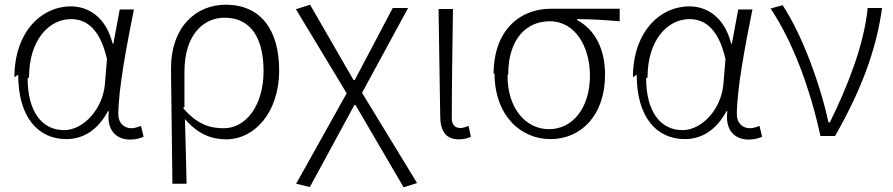

<svg xmlns="http://www.w3.org/2000/svg" viewBox="-20 -565 3781 813"><path d="M57 -249C57 -69 141 24 261 24C334 24 395 -16 437 -94H441C430 -14 472 26 531 26C557 26 575 20 588 14L577 -32C565 -27 550 -22 536 -22C506 -22 481 -44 481 -80C481 -188 517 -375 547 -525H487L460 -380H457C428 -496 351 -538 280 -538C154 -538 41 -428 41 -238ZM103 -238C103 -397 189 -484 280 -484C333 -484 400 -459 433 -315L424 -207C414 -102 333 -14 251 -14C154 -14 97 -98 97 -233Z M710 213H770C768 109 766 43 763 -61C818 3 875 25 939 25C1053 25 1162 -83 1162 -268C1162 -437 1085 -545 936 -545C811 -545 704 -453 704 -273ZM761 -111V-261C761 -419 842 -490 931 -490C1048 -490 1096 -395 1096 -264C1096 -118 1021 -22 928 -22C872 -22 816 -36 755 -108Z M1234 213 1292 227 1481 -121H1485L1689 228L1746 210L1513 -172L1708 -531H1643L1482 -226H1477L1293 -545L1233 -526L1448 -170Z M1844 -76C1844 -8 1869 25 1923 25C1946 25 1962 20 1974 14L1964 -32C1950 -26 1940 -23 1929 -23C1908 -23 1893 -36 1893 -64C1893 -213 1896 -370 1898 -527H1837Z M2074 -256C2074 -76 2184 24 2311 24C2438 24 2542 -74 2542 -249C2542 -360 2498 -440 2424 -480V-484C2486 -484 2541 -480 2604 -475V-528H2312C2186 -528 2070 -442 2070 -250ZM2132 -250C2132 -400 2209 -475 2308 -475C2417 -475 2478 -365 2478 -245C2478 -107 2404 -18 2305 -18C2206 -18 2129 -106 2129 -245Z M2676 -249C2676 -69 2760 24 2880 24C2953 24 3014 -16 3056 -94H3060C3049 -14 3091 26 3150 26C3176 26 3194 20 3207 14L3196 -32C3184 -27 3169 -22 3155 -22C3125 -22 3100 -44 3100 -80C3100 -188 3136 -375 3166 -525H3106L3079 -380H3076C3047 -496 2970 -538 2899 -538C2773 -538 2660 -428 2660 -238ZM2722 -238C2722 -397 2808 -484 2899 -484C2952 -484 3019 -459 3052 -315L3043 -207C3033 -102 2952 -14 2870 -14C2773 -14 2716 -98 2716 -233Z M3243 -529C3338 -387 3411 -188 3454 11H3516C3622 -176 3689 -344 3715 -531H3654C3639 -374 3567 -195 3494 -47H3488C3453 -209 3377 -417 3294 -543Z"/></svg>

Font: GenEiGothic-pro-Light
Style: Regular
Weight: 300
Designer: Ryoko NISHIZUKA (kana & ideographs); Paul D. Hunt (Latin, Greek & Cyrillic); Wenlong ZHANG (bopomofo); Sandoll Communica
Foundry: Adobe Systems Incorporated; o_tamon
Version: Version 1.000.140830